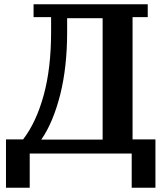

<svg xmlns="http://www.w3.org/2000/svg" viewBox="-20 -718 773 898"><path d="M8 -66H88Q149 -145 184 -271.5Q219 -398 219 -569V-638H137V-698H671V-638H600V-66H707V160H596V0H119V160H8ZM460 -65V-633H294V-565Q294 -487 286 -414Q278 -341 262 -277Q246 -213 223.5 -159Q201 -105 173 -65Z"/></svg>

Font: IBM Plex Serif SemiBold
Style: Regular
Weight: 600
Designer: Mike Abbink, Paul van der Laan, Pieter van Rosmalen
Foundry: Bold Monday
Version: Version 2.5